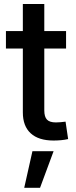

<svg xmlns="http://www.w3.org/2000/svg" viewBox="-20 -689 377 948"><path d="M306.2 -535.6V-449.2H9.3V-535.6ZM92.8 -669.4H198.7V-144Q198.7 -112.3 211.9 -98.4Q225.1 -84.5 256.3 -84.5Q266.1 -84.5 279.8 -85.7Q293.5 -86.9 303.7 -88.4L316.4 -2.4Q300.3 1.5 281.2 3.2Q262.2 4.9 244.6 4.9Q170.4 4.9 131.6 -30.8Q92.8 -66.4 92.8 -133.8ZM99.6 238.3 140.1 57.6H244.6L177.7 238.3Z"/></svg>

Font: Inter 20pt Medium
Style: Regular
Weight: 500
Version: Version 4.001;git-66647c0bb